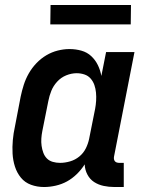

<svg xmlns="http://www.w3.org/2000/svg" viewBox="-20 -739 590 771"><path d="M157 12Q129 12 104.5 3Q80 -6 64 -25.5Q48 -45 40 -70Q32 -95 30.5 -122Q29 -149 31.5 -176.5Q34 -204 40 -231L63 -351Q68 -375 75.5 -398.5Q83 -422 95.5 -444Q108 -466 126 -485Q144 -504 166 -517Q188 -530 212 -536Q236 -542 259 -542Q284 -542 307 -535.5Q330 -529 346.5 -513.5Q363 -498 373 -477.5Q383 -457 387 -434L406 -530H520L438 -111Q437 -106 437.5 -101Q438 -96 441 -92Q444 -88 449 -86.5Q454 -85 459 -85H477V12H440Q417 12 396 7.5Q375 3 358 -8Q341 -19 331 -38Q321 -57 320 -79Q307 -58 288.5 -40Q270 -22 249 -10.5Q228 1 204 6.5Q180 12 157 12ZM221 -85Q241 -85 261.5 -91Q282 -97 298.5 -110.5Q315 -124 324.5 -143Q334 -162 338 -182L362 -302Q365 -318 366 -334.5Q367 -351 365.5 -367Q364 -383 359 -397.5Q354 -412 344 -423.5Q334 -435 319 -440Q304 -445 288 -445Q267 -445 246 -436.5Q225 -428 209.5 -411Q194 -394 186 -374Q178 -354 174 -333L150 -213Q147 -198 146 -183Q145 -168 147 -153.5Q149 -139 154 -125.5Q159 -112 168.5 -102.5Q178 -93 192 -89Q206 -85 221 -85ZM505 -641H182L183 -719H506Z"/></svg>

Font: Lode Term
Style: Bold Italic
Weight: 700
Italic angle: -11°
Monospace: yes
Designer: Belleve Invis
Foundry: Belleve Invis
Version: Version 29.2.0